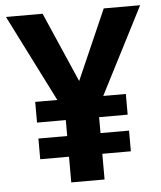

<svg xmlns="http://www.w3.org/2000/svg" viewBox="-52 -759 675 804"><g transform="rotate(-5 286.0 -357.0)"><path d="M285 -420 414 -714H567L380 -349H475V-262H355V-195H475V-108H355V0H215V-108H94V-195H215V-262H94V-349H187L3 -714H157Z"/></g></svg>

Font: Noto Sans Tai Tham
Style: Bold
Weight: 700
Designer: Monotype Design Team 2013. Revised by David WIlliams 2020
Foundry: Monotype Imaging Inc.
Version: Version 2.002; ttfautohint (v1.8.4.7-5d5b)